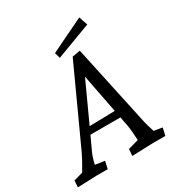

<svg xmlns="http://www.w3.org/2000/svg" viewBox="-206 -1032 1100 1177"><g transform="rotate(-30 344.5 -444.0)"><path d="M4 -42 69 -60Q114 -137 128 -168L374 -705L430 -715L554 -138Q558 -119 576 -63L635 -53L623 0H528Q504 0 386 5L390 -42L464 -63Q460 -139 454 -170L441 -236H229L184 -139Q170 -108 160 -63L227 -53L215 0H133Q111 0 1 5ZM431 -288 378 -561 251 -284ZM291 -778 529 -893 550 -831 302 -738Z"/></g></svg>

Font: Andada Pro
Style: Italic
Weight: 400
Italic angle: -7°
Designer: Carolina Giovagnoli
Foundry: Huerta Tipografica
Version: Version 3.005; ttfautohint (v1.8.4)